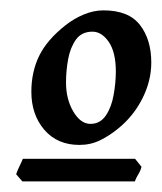

<svg xmlns="http://www.w3.org/2000/svg" viewBox="-20 -631 308 365"><path d="M267.6 -512.2Q267.6 -477.1 250.5 -443.4Q233.4 -409.7 204.1 -386.2Q188 -373 170.2 -364.3Q152.3 -355.5 130.9 -355.5Q88.9 -355.5 64.2 -384.3Q39.6 -413.1 39.6 -456.5Q39.6 -494.1 54.4 -524.7Q69.3 -555.2 104.5 -583Q120.6 -595.7 139.4 -603.5Q158.2 -611.3 176.8 -611.3Q224.6 -611.3 246.1 -583.5Q267.6 -555.7 267.6 -512.2ZM249 -314Q247.1 -306.2 242.9 -299.6Q238.8 -293 236.3 -286.1H22.5L10.7 -299.8Q13.2 -307.1 16.8 -314.5Q20.5 -321.8 23.4 -329.1H236.8ZM200.2 -495.1Q200.2 -531.7 186.8 -551.3Q173.3 -570.8 155.8 -570.8Q135.3 -570.8 124.5 -555.9Q113.8 -541 109.6 -518.8Q105.5 -496.6 105.5 -474.1Q105.5 -442.4 119.4 -418.9Q133.3 -395.5 151.9 -395.5Q170.4 -395.5 181.2 -411.4Q191.9 -427.2 196 -450.4Q200.2 -473.6 200.2 -495.1Z"/></svg>

Font: Gentium Plus
Style: Bold Italic
Weight: 700
Italic angle: -8°
Designer: Victor Gaultney, Annie Olsen, Iska Routamaa, Becca Hirsbrunner
Foundry: SIL International
Version: Version 6.101